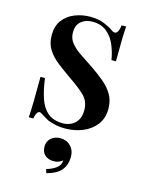

<svg xmlns="http://www.w3.org/2000/svg" viewBox="-117 -600 685 912"><g transform="rotate(15 226.0 -144.0)"><path d="M213 -530Q253 -530 282.5 -517.5Q312 -505 325 -495Q358 -469 366 -529H388Q386 -501 385 -461.5Q384 -422 384 -357H362Q356 -394 341.5 -429Q327 -464 299.5 -487Q272 -510 228 -510Q195 -510 173 -491.5Q151 -473 151 -437Q151 -407 169 -385Q187 -363 215.5 -344Q244 -325 277 -303Q314 -278 343.5 -253.5Q373 -229 390.5 -199Q408 -169 408 -129Q408 -83 383.5 -51Q359 -19 319 -2.5Q279 14 231 14Q207 14 186 9.5Q165 5 147 -2Q136 -8 125.5 -14.5Q115 -21 105 -27Q95 -34 87 -25Q79 -16 75 7H53Q55 -25 56 -71Q57 -117 57 -193H79Q86 -138 100 -96Q114 -54 141.5 -30.5Q169 -7 217 -7Q236 -7 255 -15.5Q274 -24 286.5 -43Q299 -62 299 -94Q299 -138 268.5 -166.5Q238 -195 190 -227Q156 -251 125.5 -274.5Q95 -298 76 -327.5Q57 -357 57 -398Q57 -443 78.5 -472Q100 -501 136 -515.5Q172 -530 213 -530ZM224 64Q255 64 275 84.5Q295 105 295 137Q295 175 274.5 201.5Q254 228 202 242L196 223Q223 216 243.5 201Q264 186 264 162Q257 169 245.5 173.5Q234 178 220 178Q194 178 177.5 163.5Q161 149 161 121Q161 96 179 80Q197 64 224 64Z"/></g></svg>

Font: Playfair Display Medium
Style: Regular
Weight: 500
Designer: Claus Eggers Sørensen
Foundry: Claus Eggers Sørensen
Version: Version 1.203